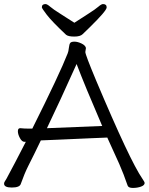

<svg xmlns="http://www.w3.org/2000/svg" viewBox="-21 -916 732 945"><path d="M482 -296Q397 -493 356 -601Q273 -416 210 -285ZM-1 -12Q-1 -18 3 -23.5Q7 -29 11 -36.5Q15 -44 24.5 -62Q34 -80 53.5 -116.5Q73 -153 106 -218H99Q87 -218 77 -236.5Q67 -255 67 -270Q67 -285 78 -285H80Q98 -283 119 -283H138Q273 -553 312 -653Q316 -662 318 -680.5Q320 -699 325 -705Q330 -711 345.5 -711Q361 -711 380 -702Q399 -693 402 -680L399 -660Q399 -647 452 -520Q619 -124 680 -36Q691 -20 691 -16Q691 -4 673 2.5Q655 9 633 9Q611 9 607 -3Q588 -59 566 -109L507 -239L484 -238Q460 -237 423 -235.5Q386 -234 344.5 -232Q303 -230 265.5 -228.5Q228 -227 204.5 -226Q181 -225 180 -225Q164 -191 148 -159L118 -99Q99 -61 81 -10Q75 7 37 7Q-1 7 -1 -12ZM345 -804Q380 -827 414 -848.5Q448 -870 463 -883Q478 -896 486 -896Q504 -896 504 -879.5Q504 -863 418 -779Q398 -760 386 -748Q374 -736 344.5 -736Q315 -736 304 -745Q234 -811 209.5 -843Q185 -875 185 -880Q185 -896 203 -896Q211 -896 226 -883Q241 -870 275.5 -848.5Q310 -827 345 -804Z"/></svg>

Font: ToneOZ-Pinyin-WenKai-Regular
Style: Regular
Weight: 400
Designer: Fontworks Inc.
Foundry: ToneOZ
Version: Version 0.240331